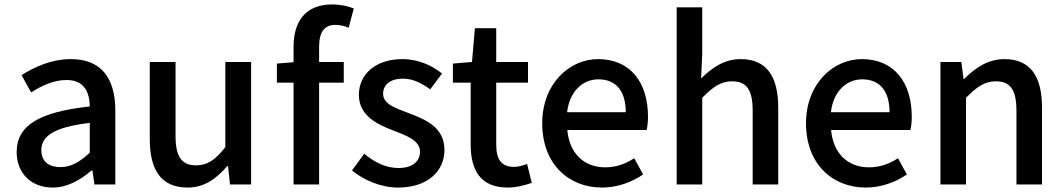

<svg xmlns="http://www.w3.org/2000/svg" viewBox="-20 -830 4789 864"><path d="M217 14C283 14 342 -20 392 -63H396L405 0H499V-331C499 -478 436 -564 299 -564C211 -564 134 -528 77 -492L120 -414C167 -444 221 -470 279 -470C360 -470 383 -414 384 -351C155 -326 55 -265 55 -146C55 -49 122 14 217 14ZM252 -78C203 -78 166 -100 166 -155C166 -216 221 -258 384 -277V-143C339 -101 300 -78 252 -78Z M824 14C899 14 953 -25 1003 -83H1006L1015 0H1110V-551H994V-168C949 -110 913 -86 862 -86C798 -86 770 -124 770 -218V-551H654V-204C654 -64 706 14 824 14Z M1226 -458H1301V0H1416V-458H1527V-551H1416V-620C1416 -686 1440 -718 1489 -718C1508 -718 1530 -714 1549 -705L1572 -792C1547 -802 1513 -810 1475 -810C1353 -810 1301 -732 1301 -619V-550L1226 -544Z M1771 14C1907 14 1980 -62 1980 -155C1980 -258 1895 -292 1819 -321C1758 -344 1704 -362 1704 -408C1704 -446 1732 -476 1794 -476C1838 -476 1877 -456 1916 -428L1969 -499C1926 -534 1864 -564 1791 -564C1669 -564 1595 -495 1595 -403C1595 -310 1676 -271 1749 -243C1809 -220 1870 -198 1870 -148C1870 -106 1839 -74 1774 -74C1715 -74 1667 -99 1619 -138L1564 -63C1617 -19 1695 14 1771 14Z M2265 14C2305 14 2343 3 2373 -7L2352 -92C2336 -86 2312 -79 2294 -79C2236 -79 2213 -113 2213 -179V-458H2356V-551H2213V-703H2117L2104 -551L2018 -544V-458H2098V-180C2098 -64 2142 14 2265 14Z M2689 14C2760 14 2824 -11 2874 -45L2834 -118C2794 -92 2752 -77 2703 -77C2608 -77 2542 -140 2533 -245H2890C2893 -259 2896 -281 2896 -304C2896 -459 2817 -564 2671 -564C2543 -564 2420 -454 2420 -275C2420 -93 2538 14 2689 14ZM2532 -325C2543 -421 2604 -473 2673 -473C2753 -473 2796 -419 2796 -325Z M3025 0H3140V-390C3189 -439 3223 -464 3274 -464C3339 -464 3367 -427 3367 -332V0H3482V-346C3482 -486 3430 -564 3313 -564C3238 -564 3183 -524 3135 -477L3140 -586V-797H3025Z M3876 14C3947 14 4011 -11 4061 -45L4021 -118C3981 -92 3939 -77 3890 -77C3795 -77 3729 -140 3720 -245H4077C4080 -259 4083 -281 4083 -304C4083 -459 4004 -564 3858 -564C3730 -564 3607 -454 3607 -275C3607 -93 3725 14 3876 14ZM3719 -325C3730 -421 3791 -473 3860 -473C3940 -473 3983 -419 3983 -325Z M4212 0H4327V-390C4376 -439 4410 -464 4461 -464C4526 -464 4554 -427 4554 -332V0H4669V-346C4669 -486 4617 -564 4500 -564C4425 -564 4368 -524 4318 -474H4316L4306 -551H4212Z"/></svg>

Font: Noto Sans CJK TC Medium
Style: Regular
Weight: 500
Designer: Ryoko NISHIZUKA 西塚涼子 (kana, bopomofo & ideographs); Paul D. Hunt (Latin, Greek & Cyrillic); Sandoll Communications 산돌커뮤니
Foundry: Adobe
Version: Version 2.004;hotconv 1.0.118;makeotfexe 2.5.65603